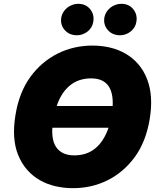

<svg xmlns="http://www.w3.org/2000/svg" viewBox="-20 -976 835 1006"><path d="M61.1 -373.6Q80.3 -492.2 139.2 -573.2Q168.3 -613.3 204.4 -643.8Q240.4 -674.4 281.8 -695.1Q323.2 -715.9 369.3 -726.6Q415.5 -737.2 464.5 -737.2Q512.1 -737.2 556.1 -726.9Q600.1 -716.6 637.4 -695.1Q674.7 -673.7 703.8 -640.4Q733 -607.2 750.7 -561.4Q784.8 -473.7 764.2 -350.9Q744.3 -232.2 685.4 -152Q656.2 -112.6 620.4 -82.2Q584.5 -51.8 543.5 -31.4Q502.5 -11 456.9 -0.5Q411.2 9.9 362.2 9.9Q315 9.9 271 -0.2Q226.9 -10.3 189.6 -31.4Q152.3 -52.6 122.9 -85.6Q93.4 -118.6 74.9 -164.4Q40.5 -250 61.1 -373.6ZM369.3 -161.9Q434.7 -161.9 479.4 -198.7Q524.1 -235.4 548.7 -306.8H254.3Q249.6 -234 279.7 -198Q309.7 -161.9 369.3 -161.9ZM277 -420.5H570.3Q577.4 -565.3 457.4 -565.3Q391.7 -565.3 346.2 -528.2Q300.8 -491.1 277 -420.5ZM527 -884.9Q529.8 -900.6 538.2 -913.5Q546.5 -926.5 558.4 -935.9Q570.3 -945.3 585 -950.6Q599.8 -956 615.1 -956Q655.2 -956 677.9 -928.3Q701 -899.9 694.6 -862.2Q692.5 -846.9 684.7 -833.8Q676.8 -820.7 665.1 -811.3Q653.4 -801.8 639 -796.5Q624.6 -791.2 609.4 -791.2Q568.9 -791.2 544.7 -818.9Q520.6 -846.6 527 -884.9ZM301.1 -884.9Q304 -900.6 312.3 -913.5Q320.7 -926.5 332.6 -935.9Q344.5 -945.3 359.2 -950.6Q373.9 -956 389.2 -956Q429.3 -956 452.1 -928.3Q475.1 -899.9 468.8 -862.2Q466.6 -846.9 458.8 -833.8Q451 -820.7 439.3 -811.3Q427.6 -801.8 413.2 -796.5Q398.8 -791.2 383.5 -791.2Q343 -791.2 318.9 -818.9Q294.7 -846.6 301.1 -884.9Z"/></svg>

Font: Inter P Black
Style: Italic
Weight: 900
Italic angle: -9.40001°
Designer: Rasmus Andersson
Foundry: rsms
Version: Version 3.018;git-588b23468